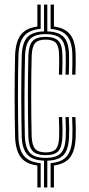

<svg xmlns="http://www.w3.org/2000/svg" viewBox="-20 -820 389 840"><path d="M172.5 0.1V-117.2Q121.6 -118.9 99.5 -143.7Q77.3 -168.5 75.1 -220Q74.1 -258.5 73.6 -304.3Q73 -350.1 73 -398.4Q73 -446.6 73.5 -492.9Q74 -539.3 75.1 -578.2Q77.5 -633.4 99.7 -657.3Q121.9 -681.2 172.5 -682.6V-800H187V-682.5Q237.3 -681.1 259 -657.7Q280.8 -634.4 282 -581.3Q282.3 -562.8 282.2 -540.9Q282.1 -519 281 -493.4H266.5Q267.6 -519.4 267.7 -541.1Q267.8 -562.8 267.5 -580.8Q266.5 -629.8 246.5 -650.3Q226.4 -670.7 179.4 -670.7Q132.4 -670.7 112 -649.6Q91.7 -628.5 89.6 -577.5Q88.6 -541.3 88 -497.1Q87.3 -452.9 87.1 -405.2Q87 -357.4 87.3 -310.6Q87.7 -263.9 88.8 -222.9Q90.8 -171.7 111.5 -150.4Q132.3 -129.2 180.2 -129.2Q226.2 -129.2 245.9 -149.7Q265.6 -170.3 267.5 -220.3Q268.2 -237.7 268.1 -258.2Q268 -278.7 266.5 -307.9H281Q282.5 -279.2 282.7 -258.6Q282.9 -238 282 -219.6Q279.7 -165.5 258.2 -142Q236.7 -118.5 187 -117.1V0.1ZM143.5 0.1V-95.8Q93.6 -102.4 71.2 -131.8Q48.7 -161.1 46.1 -218.5Q45.1 -257.3 44.6 -303.5Q44 -349.7 44 -398.5Q44 -447.2 44.6 -493.8Q45.1 -540.4 46.1 -580Q48.8 -638.4 71.4 -667.9Q94 -697.4 143.5 -703.9V-800H158V-693.7Q108.1 -689.6 85.6 -662.8Q63.1 -635.9 60.6 -579.2Q59.6 -539.9 59.1 -493.4Q58.6 -446.9 58.6 -398.3Q58.6 -349.8 59.2 -303.8Q59.8 -257.8 60.6 -219.2Q62.6 -164.4 85.2 -137.5Q107.9 -110.6 158 -106.2V0.1ZM180.2 -141.2Q139.6 -141.2 122.5 -159.6Q105.4 -178 104 -223.3Q103 -263 102.5 -308.6Q102 -354.2 102 -401.3Q102 -448.5 102.6 -493.3Q103.1 -538.2 104.1 -576.6Q105.8 -621.9 122.6 -640.3Q139.5 -658.7 179.4 -658.7Q219.1 -658.7 235.7 -641Q252.4 -623.4 253 -580.1Q253.3 -563.6 253.3 -542.8Q253.4 -522 252 -493.4H237.7Q238.9 -522.5 238.8 -542.9Q238.8 -563.4 238.5 -579.6Q238 -616.9 224.9 -631.8Q211.9 -646.6 179.4 -646.6Q146.7 -646.6 133.3 -631.1Q120 -615.5 118.6 -575.9Q117.6 -537.3 117 -491.9Q116.5 -446.5 116.5 -399.3Q116.5 -352 117 -306.8Q117.5 -261.7 118.5 -223.5Q120.1 -184.2 133.6 -168.8Q147.1 -153.3 180.2 -153.3Q212.1 -153.3 224.8 -168.3Q237.5 -183.4 238.7 -221.7Q239.2 -238.8 239 -258.7Q238.9 -278.5 237.5 -307.9H252Q253.5 -278 253.6 -257.8Q253.7 -237.5 253 -221Q251.3 -176.6 235.2 -158.9Q219.1 -141.2 180.2 -141.2ZM295.5 -493.4Q296.6 -518.6 296.7 -540.8Q296.8 -563.1 296.5 -581.7Q295.2 -636.9 273.1 -663.2Q251.1 -689.6 201.5 -693.7V-800H216V-703.9Q265 -697.4 287.4 -668.5Q309.7 -639.6 311 -582.4Q311.3 -563.4 311.2 -540.8Q311.1 -518.2 310 -493.4ZM201.5 0.1V-106.2Q250.7 -110.3 272.5 -136.7Q294.4 -163.2 296.5 -219.1Q297.2 -238.1 297.1 -259Q297 -279.9 295.5 -307.9H310Q311.5 -280.4 311.6 -259.2Q311.7 -238.1 311 -218.5Q308.9 -161.1 286.9 -131.9Q265 -102.7 216 -96V0.1Z"/></svg>

Font: Big Shoulders Inline Display SC Thin
Style: Regular
Weight: 100
Designer: Patric King
Foundry: XO Type Co
Version: Version 2.002